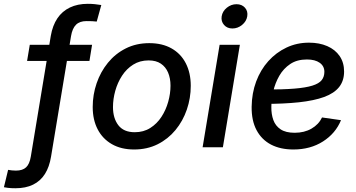

<svg xmlns="http://www.w3.org/2000/svg" viewBox="-102 -770 1864 1004"><path d="M379.4 -535.6 365.7 -451.2H39.6L53.7 -535.6ZM-21 214.4Q-32.2 214.4 -42 213.9Q-51.8 213.4 -61.3 212.2Q-70.8 210.9 -81.5 209L-59.6 118.2Q-50.8 120.1 -39.1 121.1Q-27.3 122.1 -18.6 122.1Q16.1 122.1 34.4 105Q52.7 87.9 59.1 48.8L163.6 -582.5Q172.9 -636.7 198 -674.1Q223.1 -711.4 263.4 -730.7Q303.7 -750 356.9 -750Q376 -750 393.3 -748.3Q410.6 -746.6 427.7 -743.7L403.8 -657.2Q394.5 -658.7 379.4 -659.2Q364.3 -659.7 350.1 -659.7Q314.9 -659.7 295.7 -640.9Q276.4 -622.1 269.5 -581.5L165 48.8Q156.2 103 132.8 139.9Q109.4 176.8 70.8 195.6Q32.2 214.4 -21 214.4Z M599.1 11.7Q531.7 11.7 483.2 -16.1Q434.6 -43.9 408.7 -93.8Q382.8 -143.6 382.8 -210.4Q382.8 -274.9 403.3 -334.7Q423.8 -394.5 462.4 -441.9Q501 -489.3 555.7 -516.8Q610.4 -544.4 678.7 -544.4Q746.6 -544.4 795.2 -516.8Q843.8 -489.3 869.6 -439Q895.5 -388.7 895.5 -321.3Q895.5 -256.8 875 -197Q854.5 -137.2 815.7 -90.1Q776.9 -43 722.2 -15.6Q667.5 11.7 599.1 11.7ZM602.5 -78.6Q648.9 -78.6 683.8 -100.8Q718.8 -123 742.2 -158.9Q765.6 -194.8 777.6 -237.8Q789.6 -280.8 789.6 -321.8Q789.6 -360.8 776.9 -390.6Q764.2 -420.4 739 -437.3Q713.9 -454.1 675.3 -454.1Q629.4 -454.1 594.5 -432.1Q559.6 -410.2 536.1 -374Q512.7 -337.9 500.7 -294.9Q488.8 -252 488.8 -210Q488.8 -151.9 516.8 -115.2Q544.9 -78.6 602.5 -78.6Z M957.5 0 1046.4 -535.6H1152.3L1063.5 0ZM1113.3 -621.1Q1085.9 -621.1 1069.6 -639.6Q1053.2 -658.2 1057.1 -684.6Q1061.5 -711.4 1084.2 -729.7Q1106.9 -748 1134.8 -748Q1162.6 -748 1179 -729.7Q1195.3 -711.4 1190.9 -684.6Q1186.5 -658.2 1163.8 -639.6Q1141.1 -621.1 1113.3 -621.1Z M1432.1 11.7Q1364.3 11.7 1315.2 -13.9Q1266.1 -39.6 1239.5 -89.6Q1212.9 -139.6 1213.9 -211.9Q1214.8 -282.7 1237.5 -343.8Q1260.3 -404.8 1301 -450.2Q1341.8 -495.6 1396 -521.2Q1450.2 -546.9 1513.7 -546.9Q1567.9 -546.9 1609.4 -528.8Q1650.9 -510.7 1674.1 -476.8Q1697.3 -442.9 1697.3 -396Q1697.3 -347.7 1671.4 -314.9Q1645.5 -282.2 1593 -262.9Q1540.5 -243.7 1460.9 -235.1Q1381.3 -226.6 1274.4 -226.6L1287.1 -301.8Q1377.9 -301.8 1437.5 -306.6Q1497.1 -311.5 1531.5 -322.3Q1565.9 -333 1580.1 -350.8Q1594.2 -368.7 1594.2 -394.5Q1594.2 -424.3 1569.8 -441.7Q1545.4 -459 1502.9 -459Q1451.2 -459 1415.8 -435.3Q1380.4 -411.6 1358.6 -373.8Q1336.9 -335.9 1326.9 -292.7Q1316.9 -249.5 1316.9 -210Q1316.4 -172.9 1327.4 -142.3Q1338.4 -111.8 1365.2 -93.8Q1392.1 -75.7 1439 -75.7Q1489.3 -75.7 1526.9 -97.4Q1564.5 -119.1 1582 -155.8L1681.2 -141.6Q1652.8 -72.3 1586.9 -30.3Q1521 11.7 1432.1 11.7Z"/></svg>

Font: Inter 20pt Medium
Style: Italic
Weight: 500
Italic angle: -9.3988°
Version: Version 4.001;git-66647c0bb